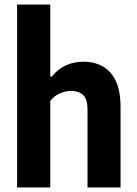

<svg xmlns="http://www.w3.org/2000/svg" viewBox="-20 -828 604 848"><path d="M55.5 0V-808H202V-490H209Q234 -521.5 269.2 -538.5Q304.5 -555.5 351 -555.5Q395.5 -555.5 432.2 -535.8Q469 -516 490.8 -471.8Q512.5 -427.5 512.5 -353.5V0H366.5V-342.5Q366.5 -390.5 347 -408.5Q327.5 -426.5 295 -426.5Q271 -426.5 245 -415.8Q219 -405 202 -381.5V0Z"/></svg>

Font: Encode Sans Semi Condensed
Style: Bold
Weight: 700
Width: 4
Designer: Multiple Designers
Foundry: Impallari Type
Version: Version 3.000; ttfautohint (v1.8.3) -l 8 -r 50 -G 200 -x 14 